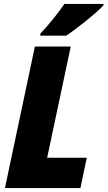

<svg xmlns="http://www.w3.org/2000/svg" viewBox="-20 -949 543 969"><path d="M183 -769H314C358 -797 473 -888 502 -922L503 -929H305C270 -879 226 -823 184 -780ZM5 0H386L418 -153H218L337 -714H156Z"/></svg>

Font: Noto Sans UI SemiCondensed Black
Style: Italic
Weight: 900
Width: 4
Italic angle: -372°
Designer: Monotype Design Team
Foundry: Monotype Imaging Inc.
Version: Version 1.901